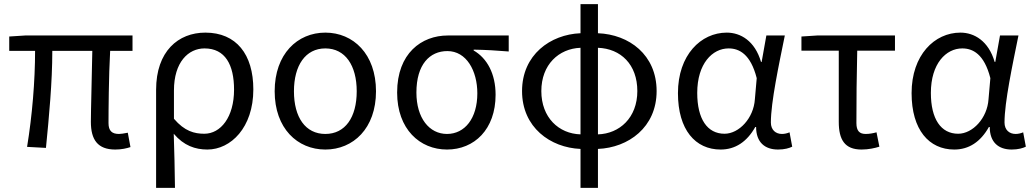

<svg xmlns="http://www.w3.org/2000/svg" viewBox="-20 -716 5037 936"><path d="M542 13C573 13 598 7 616 1L603 -69C583 -65 569 -63 560 -63C526 -63 509 -78 509 -116C509 -169 510 -344 517 -468H626V-543H103L25 -538V-468H151C151 -321 137 -153 112 0L204 5C219 -147 235 -315 235 -468H430C428 -348 423 -179 423 -122C423 -35 456 13 542 13Z M741 200H833C832 103 830 34 827 -64C876 -6 932 13 991 13C1105 13 1215 -94 1215 -280C1215 -451 1132 -557 981 -557C849 -557 741 -466 741 -278ZM976 -64C928 -64 880 -76 828 -137V-275C828 -413 898 -480 977 -480C1078 -480 1121 -400 1121 -279C1121 -145 1056 -64 976 -64Z M1566 13C1702 13 1813 -90 1813 -271C1813 -453 1702 -557 1566 -557C1430 -557 1319 -453 1319 -271C1319 -90 1430 13 1566 13ZM1566 -63C1469 -63 1413 -144 1413 -271C1413 -397 1469 -480 1566 -480C1663 -480 1719 -397 1719 -271C1719 -144 1663 -63 1566 -63Z M2159 13C2292 13 2396 -85 2396 -254C2396 -356 2355 -432 2289 -470V-474C2349 -473 2399 -470 2460 -465V-543H2163C2035 -543 1916 -456 1916 -265C1916 -86 2027 13 2159 13ZM2159 -63C2073 -63 2010 -140 2010 -265C2010 -402 2075 -467 2161 -467C2254 -467 2307 -371 2307 -261C2307 -139 2246 -63 2159 -63Z M2810 -61C2704 -64 2619 -143 2619 -272C2619 -401 2704 -479 2810 -483ZM2810 200H2895V10C3043 4 3181 -95 3181 -272C3181 -449 3047 -548 2895 -554V-696H2810V-554C2663 -548 2525 -449 2525 -272C2525 -95 2663 4 2810 10ZM2895 -483C3006 -479 3087 -402 3087 -272C3087 -142 3000 -64 2895 -61Z M3493 13C3564 13 3621 -24 3662 -97H3666C3666 -22 3709 13 3773 13C3805 13 3828 6 3842 -1L3829 -71C3818 -66 3804 -63 3792 -63C3762 -63 3738 -82 3738 -119C3738 -218 3777 -400 3806 -543H3716L3693 -414H3690C3660 -517 3590 -557 3523 -557C3397 -557 3285 -448 3285 -262C3285 -83 3370 13 3493 13ZM3512 -64C3428 -64 3379 -136 3379 -263C3379 -406 3453 -480 3532 -480C3583 -480 3639 -453 3669 -335L3660 -232C3654 -140 3583 -64 3512 -64Z M4180 13C4214 13 4245 6 4267 -1L4253 -71C4235 -66 4218 -63 4200 -63C4170 -63 4155 -78 4155 -116C4155 -226 4156 -346 4159 -469H4343V-543H3964L3887 -538V-469H4069V-122C4069 -35 4098 13 4180 13Z M4632 13C4703 13 4760 -24 4801 -97H4805C4805 -22 4848 13 4912 13C4944 13 4967 6 4981 -1L4968 -71C4957 -66 4943 -63 4931 -63C4901 -63 4877 -82 4877 -119C4877 -218 4916 -400 4945 -543H4855L4832 -414H4829C4799 -517 4729 -557 4662 -557C4536 -557 4424 -448 4424 -262C4424 -83 4509 13 4632 13ZM4651 -64C4567 -64 4518 -136 4518 -263C4518 -406 4592 -480 4671 -480C4722 -480 4778 -453 4808 -335L4799 -232C4793 -140 4722 -64 4651 -64Z"/></svg>

Font: Noto Sans CJK JP
Style: Regular
Weight: 400
Designer: Ryoko NISHIZUKA 西塚涼子 (kana, bopomofo & ideographs); Paul D. Hunt (Latin, Greek & Cyrillic); Sandoll Communications 산돌커뮤니
Foundry: Adobe
Version: Version 2.004;hotconv 1.0.118;makeotfexe 2.5.65603